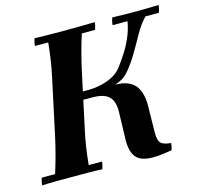

<svg xmlns="http://www.w3.org/2000/svg" viewBox="-111 -815 984 938"><g transform="rotate(-15 380.5 -346.0)"><path d="M-8 2Q-8 -6 -5.5 -17Q-3 -28 0 -35H67Q81 -79 92.5 -122Q104 -165 114 -210L174 -490Q185 -540 191 -582Q197 -624 201 -665H134Q134 -673 136.5 -684Q139 -695 142 -702Q176 -701 217.5 -700.5Q259 -700 293 -700Q328 -700 369.5 -700.5Q411 -701 446 -702Q446 -695 443.5 -684Q441 -673 438 -665H371Q357 -622 345.5 -578.5Q334 -535 324 -490L264 -210Q255 -170 248.5 -128.5Q242 -87 237 -35H304Q304 -28 301.5 -17Q299 -6 296 2Q262 0 220.5 0Q179 0 144 0Q110 0 68.5 0Q27 0 -8 2ZM551 10Q489 10 465.5 -19.5Q442 -49 443 -107L447 -248Q448 -282 438 -304.5Q428 -327 404.5 -338.5Q381 -350 339 -350H260L268 -390H330Q380 -390 428 -407Q476 -424 502 -459Q522 -486 541.5 -516Q561 -546 577 -582Q586 -602 592.5 -624Q599 -646 602 -665H527Q527 -673 529.5 -684Q532 -695 535 -702Q576 -701 601.5 -700.5Q627 -700 646 -700Q666 -700 696 -700.5Q726 -701 769 -702Q769 -695 766.5 -684Q764 -673 761 -665H693Q682 -654 667.5 -635.5Q653 -617 636 -586Q625 -566 611 -541.5Q597 -517 581.5 -491.5Q566 -466 547 -442Q522 -409 500.5 -397Q479 -385 462 -381Q532 -381 562.5 -345Q593 -309 592 -238L590 -107Q589 -66 602.5 -52Q616 -38 654 -35Q653 -27 651.5 -18Q650 -9 646 0Q614 5 592.5 7.5Q571 10 551 10Z"/></g></svg>

Font: Poltawski Nowy
Style: Bold Italic
Weight: 700
Italic angle: -12°
Designer: Adam Pótawski, Mateusz Machalski, Borys Kosmynka, Ania Wieluska
Foundry: Capitalics.wtf
Version: Version 1.001;gftools[0.9.25]